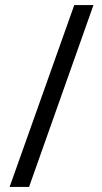

<svg xmlns="http://www.w3.org/2000/svg" viewBox="-20 -737 402 760"><path d="M350 -717 95 3H18L274 -717Z"/></svg>

Font: Noto Sans Display ExtraCondensed
Style: Regular
Weight: 400
Width: 2
Version: Version 2.003